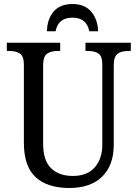

<svg xmlns="http://www.w3.org/2000/svg" viewBox="-20 -927 685 957"><path d="M99 -216V-605Q99 -646 80 -659.5Q61 -673 26 -673H14V-714H280V-673H268Q232 -673 213.5 -658.5Q195 -644 195 -601V-210Q195 -127 234.5 -88.5Q274 -50 343 -50Q415 -50 452.5 -93Q490 -136 490 -207V-605Q490 -646 471.5 -659.5Q453 -673 418 -673H406V-714H632V-673H620Q584 -673 565.5 -658.5Q547 -644 547 -601V-205Q547 -104 489.5 -47Q432 10 325 10Q216 10 157.5 -44Q99 -98 99 -216ZM341 -907Q402 -907 434.5 -869Q467 -831 469 -771H425Q412 -839 341 -839Q270 -839 257 -771H214Q215 -831 247 -869Q279 -907 341 -907Z"/></svg>

Font: Noto Serif Narrow
Style: Regular
Weight: 400
Width: 4
Designer: Monotype Design Team
Foundry: Monotype Imaging Inc.
Version: Version 1.001